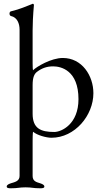

<svg xmlns="http://www.w3.org/2000/svg" viewBox="-20 -725 545 1030"><path d="M16 276C16 285 30 285 39 285C78 285 82 280 117 280C152 280 156 285 195 285C204 285 218 285 218 276C218 266 206 262 195 258C175 252 155 247 155 219V33C155 27 155 -18 158 -18C178 0 228 14 256 14C382 14 481 -106 481 -225C481 -319 420 -414 317 -414C254 -414 176 -367 157 -348C156 -349 155 -363 155 -386V-562C156 -652 162 -686 162 -698C162 -701 159 -705 156 -705C155 -705 155 -704 154 -704C122 -692 89 -676 38 -664C34 -663 31 -658 31 -652C31 -646 34 -640 39 -639C72 -632 85 -599 85 -566V219C85 247 59 252 39 258C28 262 16 266 16 276ZM155 -115V-269C155 -310 164 -329 179 -340C204 -359 231 -369 265 -369C308 -369 401 -347 401 -193C401 -59 310 -17 271 -17C198 -17 155 -36 155 -115Z"/></svg>

Font: EB Garamond
Style: Regular
Weight: 400
Designer: Georg Duffner and Octavio Pardo
Foundry: Georg Duffner
Version: Version 1.000;PS 001.000;hotconv 1.0.88;makeotf.lib2.5.64775